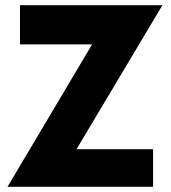

<svg xmlns="http://www.w3.org/2000/svg" viewBox="-20 -720 660 740"><path d="M57 -549H335L9 0H570V-145H275L606 -700H57Z"/></svg>

Font: Glinicke Jost Bold
Style: Bold
Weight: 700
Version: Version 3.710